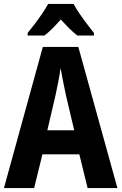

<svg xmlns="http://www.w3.org/2000/svg" viewBox="-20 -953 616 973"><path d="M424 0 382 -171H195L153 0H0L197 -715H377L575 0ZM314 -471Q307 -503 299.5 -541.5Q292 -580 287 -608Q283 -579 276 -542Q269 -505 262 -473L220 -293H356ZM353 -933Q371 -899 400 -859.5Q429 -820 456 -786V-773H372Q352 -788 331.5 -808.5Q311 -829 288 -854Q265 -828 244.5 -807.5Q224 -787 205 -773H120V-786Q136 -805 156.5 -832Q177 -859 195 -886Q213 -913 224 -933Z"/></svg>

Font: Noto Sans Myanmar UI Condensed
Style: Bold
Weight: 700
Width: 3
Designer: Monotype Design Team
Foundry: Monotype Imaging Inc.
Version: Version 2.103; ttfautohint (v1.8.4.7-5d5b)